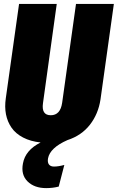

<svg xmlns="http://www.w3.org/2000/svg" viewBox="-20 -716 606 988"><path d="M371.1 -695.8H565.9L497.1 -204.1Q485.8 -129.4 442.6 -74Q399.4 -18.6 327.1 4.9Q237.3 44.4 227.1 99.1Q223.6 119.6 231.9 130.4Q240.2 141.1 257.8 141.1Q280.3 141.1 311 132.8L282.2 244.1Q252 252 217.8 252Q156.7 252 121.8 217.5Q86.9 183.1 98.1 125Q110.4 56.6 189 17.1Q137.2 11.7 98.9 -8.3Q60.5 -28.3 39.3 -59.1Q18.1 -89.8 10.7 -127.9Q3.4 -166 9.8 -210L78.1 -695.8H272L201.2 -185.1Q192.4 -123 241.2 -123Q290.5 -123 299.8 -187Z"/></svg>

Font: Fira Sans Compressed Heavy
Style: Italic
Weight: 900
Width: 3
Italic angle: -8°
Designer: Carrois Corporate & Edenspiekermann AG
Foundry: Carrois Corporate GbR & Edenspiekermann AG
Version: Version 4.203;PS 004.203;hotconv 1.0.88;makeotf.lib2.5.64775